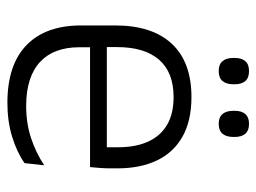

<svg xmlns="http://www.w3.org/2000/svg" viewBox="-109 -590 710 532"><g transform="rotate(90 246.0 -324.0)"><path d="M265 10.5Q159.5 10.5 105 -42.5Q50.5 -95.5 50.5 -193.5V-288.5Q50.5 -390.5 101.2 -445Q152 -499.5 249 -499.5Q314 -499.5 358 -475Q402 -450.5 424.2 -404.5Q446.5 -358.5 446.5 -294V-276.5Q446.5 -262 445.5 -247.5Q444.5 -233 443 -218.5H387Q388 -240.5 388 -260.2Q388 -280 388 -296.5Q388 -345.5 372.2 -379.8Q356.5 -414 325.8 -432Q295 -450 249 -450Q180.5 -450 145.5 -409.8Q110.5 -369.5 110.5 -293.5V-246L111 -238V-187.5Q111 -154 120.8 -127Q130.5 -100 150.8 -80.8Q171 -61.5 201.8 -51.5Q232.5 -41.5 273.5 -41.5Q321 -41.5 361.8 -54.8Q402.5 -68 438 -91.5L432 -37Q401 -15.5 358.5 -2.5Q316 10.5 265 10.5ZM82 -218.5V-265H429.5V-218.5ZM177 -575Q158.5 -575 149.5 -585.5Q140.5 -596 140.5 -616V-619Q140.5 -638.5 149.5 -648.8Q158.5 -659 177 -659Q195.5 -659 204.5 -648.8Q213.5 -638.5 213.5 -619V-616Q213.5 -596 204.5 -585.5Q195.5 -575 177 -575ZM323 -575Q305 -575 296 -585.5Q287 -596 287 -616V-619Q287 -638.5 296 -648.8Q305 -659 323 -659Q341.5 -659 350.5 -648.8Q359.5 -638.5 359.5 -619V-616Q359.5 -596 350.5 -585.5Q341.5 -575 323 -575Z"/></g></svg>

Font: Anek Latin Light
Style: Regular
Weight: 300
Designer: Yesha Goshar
Foundry: Ek Type
Version: Version 1.003